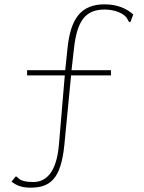

<svg xmlns="http://www.w3.org/2000/svg" viewBox="-20 -691 665 886"><path d="M120 175C211 175 261 136 277 -22L308 -343H492V-367H310L321 -464C335 -595 374 -647 463 -647C505 -647 557 -631 570 -599C572 -594 576 -589 581 -588L595 -624C562 -654 517 -671 463 -671C357 -671 307 -610 292 -473L281 -367H105V-343H279L252 -24C240 116 185 149 133 149C63 149 66 125 53 123L33 147C56 165 81 175 120 175Z"/></svg>

Font: Inconsolata Expanded ExtraLight
Style: Regular
Weight: 200
Width: 7
Monospace: yes
Designer: Raph Levien, Cyreal, Brenton Simpson
Foundry: Raph Levien, Cyreal, Google
Version: Version 3.100